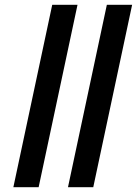

<svg xmlns="http://www.w3.org/2000/svg" viewBox="-20 -785 574 805"><path d="M36 0 199 -765H305L142 0ZM265 0 428 -765H534L371 0Z"/></svg>

Font: Noto Sans Condensed
Style: Bold Italic
Weight: 700
Width: 3
Italic angle: -12°
Designer: Monotype Design Team
Foundry: Monotype Imaging Inc.
Version: Version 2.013; ttfautohint (v1.8.4.7-5d5b)